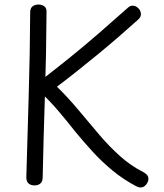

<svg xmlns="http://www.w3.org/2000/svg" viewBox="-20 -800 724 846"><path d="M168 -18Q168 0 158 8.5Q148 17 132 17Q116 17 106 8.5Q96 0 96 -19Q101 -202 106.5 -382Q112 -562 113 -745Q113 -764 123.5 -772Q134 -780 149 -780Q165 -780 175.5 -772Q186 -764 185 -746Q184 -562 178 -381.5Q172 -201 168 -18ZM539 -762Q546 -769 552 -772Q558 -775 564 -775Q574 -775 582.5 -769.5Q591 -764 596 -755.5Q601 -747 601 -738Q601 -731 598 -725Q595 -719 588 -713Q547 -676 503 -638Q459 -600 413.5 -562.5Q368 -525 322 -488.5Q276 -452 231 -418Q280 -370 325.5 -315.5Q371 -261 416 -208Q461 -155 509 -112Q557 -69 611 -42Q622 -36 628 -29Q634 -22 634 -12Q634 -3 629 6Q624 15 616.5 20.5Q609 26 599 26Q590 26 579 20Q524 -9 476 -48.5Q428 -88 387 -133Q346 -178 310 -222Q274 -268 236 -312.5Q198 -357 151 -401L162 -447Q229 -499 291.5 -549.5Q354 -600 415 -653Q476 -706 539 -762Z"/></svg>

Font: Playpen Sans Light
Style: Regular
Weight: 300
Designer: Laura Meseguer, Veronika Burian, José Scaglione
Foundry: TypeTogether
Version: Version 1.001